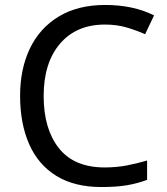

<svg xmlns="http://www.w3.org/2000/svg" viewBox="-20 -744 672 774"><path d="M403 -645Q288 -645 222 -568Q156 -491 156 -357Q156 -224 217.5 -146.5Q279 -69 402 -69Q449 -69 491 -77Q533 -85 573 -97V-19Q533 -4 490.5 3Q448 10 389 10Q280 10 207 -35Q134 -80 97.5 -163Q61 -246 61 -358Q61 -466 100.5 -548.5Q140 -631 217 -677.5Q294 -724 404 -724Q517 -724 601 -682L565 -606Q532 -621 491.5 -633Q451 -645 403 -645Z"/></svg>

Font: Noto Sans Lydian
Style: Regular
Weight: 400
Designer: Monotype Design Team
Foundry: Monotype Imaging Inc.
Version: Version 2.002; ttfautohint (v1.8.4.7-5d5b)